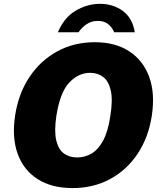

<svg xmlns="http://www.w3.org/2000/svg" viewBox="-20 -948 822 978"><path d="M350 10Q243 10 171.5 -35.8Q100 -81.5 70 -164.5Q40 -247.5 57 -360Q74.5 -473 130.8 -556.8Q187 -640.5 272.5 -686.8Q358 -733 462.5 -733Q567 -733 638 -686.8Q709 -640.5 739.8 -556.8Q770.5 -473 753.5 -360Q736.5 -248 681 -164.8Q625.5 -81.5 540.5 -35.8Q455.5 10 350 10ZM373 -146Q413 -146 447 -166.2Q481 -186.5 505.8 -232.8Q530.5 -279 542 -357Q555 -437.5 544.5 -485.8Q534 -534 506.2 -555.5Q478.5 -577 439 -577Q379.5 -577 332.8 -527.5Q286 -478 267 -357Q255.5 -279 266.5 -232.8Q277.5 -186.5 305.5 -166.2Q333.5 -146 373 -146ZM489.5 -928.5Q425 -928.5 365.8 -893.8Q306.5 -859 274.8 -783.5H379.8Q397.5 -809 421.8 -825.2Q446.1 -841.5 478.1 -841.5Q511.1 -841.5 531 -825.2Q551 -809 561.8 -783.5H666.8Q654.4 -857 605 -892.8Q555.5 -928.5 489.5 -928.5Z"/></svg>

Font: Public Sans Black
Style: Italic
Weight: 900
Italic angle: -8°
Designer: The Public Sans project authors (U.S. Web Design System). Libre Franklin designed by Pablo Impallari and Rodrigo Fuenzal
Version: Version 1.007; ttfautohint (v1.8.1) -l 8 -r 50 -G 200 -x 14 